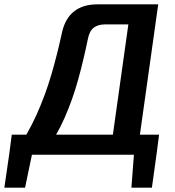

<svg xmlns="http://www.w3.org/2000/svg" viewBox="-64 -710 802 881"><path d="M662 -690 565 0H441L525 -598H418Q385 -598 365.5 -582.5Q346 -567 339 -530Q320 -437 295 -346Q270 -255 232.5 -169.5Q195 -84 138 -7L0 -3Q62 -91 103 -182Q144 -273 171.5 -367Q199 -461 220 -559Q234 -624 275 -657Q316 -690 382 -690ZM84 -7 51 151H-44L-21 -7ZM666 -92 654 0H-22L-10 -92ZM655 -7 633 151H539L551 -7Z"/></svg>

Font: Exo 2 SemiBold
Style: Italic
Weight: 600
Italic angle: -8°
Designer: Natanael Gama
Foundry: Natanael Gama
Version: Version 2.010